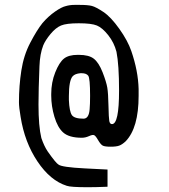

<svg xmlns="http://www.w3.org/2000/svg" viewBox="-20 -784 699 796"><path d="M444.3 -269.5Q473.6 -269.5 473.6 -408.2Q473.6 -515.6 462.9 -569.3Q453.1 -607.4 428.7 -638.2Q404.3 -668.9 381.8 -678.2Q359.4 -687.5 306.6 -687.5Q254.9 -687.5 232.9 -678.2Q210.9 -668.9 189.5 -643.1Q168 -617.2 159.2 -595.7Q145.5 -560.5 143.6 -509.8Q141.6 -459 140.6 -420.9Q139.6 -382.8 139.6 -350.6Q139.6 -260.7 151.4 -211.9Q163.1 -177.7 177.7 -156.2Q211.9 -107.4 222.7 -101.6Q236.3 -90.8 331.1 -85.9Q362.3 -84 425.8 -81.1V-9.8Q377 -7.8 344.7 -7.8Q272.5 -7.8 256.8 -13.7Q188.5 -35.2 135.3 -114.7Q82 -194.3 65.4 -299.8Q58.6 -338.9 58.6 -360.4Q58.6 -427.7 68.4 -491.2Q78.1 -554.7 105.5 -606.9Q132.8 -659.2 156.2 -688.5Q180.7 -716.8 208 -735.8Q235.4 -754.9 252.9 -758.8Q269.5 -763.7 289.1 -763.7H310.5Q344.7 -763.7 361.3 -759.3Q377.9 -754.9 408.7 -734.4Q439.5 -713.9 474.6 -664.6Q509.8 -615.2 524.4 -572.3Q552.7 -490.2 554.7 -415V-386.7Q554.7 -253.9 501 -198.2Q486.3 -184.6 474.1 -180.2Q461.9 -175.8 438.5 -175.8Q415 -175.8 406.2 -180.2Q397.5 -184.6 386.7 -203.1Q376 -221.7 370.1 -223.6Q364.3 -226.6 349.1 -219.7Q334 -212.9 319.3 -212.9Q265.6 -212.9 241.2 -235.4Q218.8 -255.9 205.6 -299.8Q192.4 -343.8 192.4 -387.7Q192.4 -391.6 192.4 -394.5Q192.4 -442.4 209 -483.9Q225.6 -525.4 245.1 -541Q264.6 -556.6 301.8 -556.6Q303.7 -556.6 306.6 -556.6Q348.6 -556.6 369.1 -540.5Q389.6 -524.4 405.3 -484.4Q420.9 -444.3 424.8 -420.9Q428.7 -397.5 429.7 -346.2Q430.7 -294.9 433.1 -282.2Q435.5 -269.5 444.3 -269.5ZM326.2 -292Q348.6 -292 351.6 -331.1Q353.5 -352.5 353.5 -386.7Q353.5 -460 345.7 -470.2Q337.9 -480.5 318.4 -480.5H313.5Q291 -478.5 281.2 -467.8Q265.6 -450.2 265.6 -385.7V-369.1Q267.6 -322.3 277.8 -307.1Q288.1 -292 326.2 -292Z"/></svg>

Font: Semi-Sweet
Style: Book
Weight: 400
Designer: Walter E Stewart
Version: 0.5